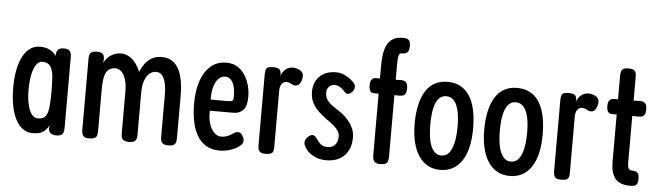

<svg xmlns="http://www.w3.org/2000/svg" viewBox="-46 -875 3665 1067"><g transform="rotate(5 1786.5 -341.5)"><path d="M291 9Q271 9 259.5 0Q248 -9 248 -28L250 -43Q244 -32 234 -20Q224 -8 206.5 0Q189 8 158 8Q128 8 104 -9.5Q80 -27 63.5 -59Q47 -91 38.5 -136Q30 -181 30 -236Q30 -289 38.5 -333Q47 -377 63.5 -408.5Q80 -440 104 -457Q128 -474 158 -474Q184 -474 202 -467.5Q220 -461 232 -450.5Q244 -440 250 -429L249 -437Q251 -458 260.5 -467Q270 -476 291 -476Q310 -476 319 -470Q328 -464 331 -453Q334 -442 334 -427V-37Q334 -23 331 -12.5Q328 -2 319 3.5Q310 9 291 9ZM181 -76Q213 -76 225.5 -95.5Q238 -115 241 -150.5Q244 -186 244 -234Q244 -281 241 -316Q238 -351 224 -371.5Q210 -392 179 -392Q160 -392 146 -372.5Q132 -353 124 -317.5Q116 -282 116 -232Q116 -184 124 -149Q132 -114 146.5 -95Q161 -76 181 -76Z M476 10Q457 10 448 4Q439 -2 436 -12Q433 -22 433 -36V-432Q433 -446 436 -455Q439 -464 448.5 -469Q458 -474 477 -474Q499 -474 508.5 -465.5Q518 -457 518 -436L516 -414Q522 -428 532 -439.5Q542 -451 554.5 -459Q567 -467 581.5 -471.5Q596 -476 612 -476Q632 -476 651 -466.5Q670 -457 687.5 -437Q705 -417 719 -383Q734 -417 751.5 -437Q769 -457 790.5 -466.5Q812 -476 837 -476Q880 -476 907.5 -452Q935 -428 948 -381.5Q961 -335 961 -267V-35Q961 -21 958 -11Q955 -1 946 4.5Q937 10 917 10Q898 10 888 4Q878 -2 875.5 -12Q873 -22 873 -36V-268Q873 -308 866 -335.5Q859 -363 846 -377Q833 -391 815 -391Q794 -391 777 -377Q760 -363 750.5 -335.5Q741 -308 741 -268V-35Q741 -21 738 -11Q735 -1 726 4.5Q717 10 697 10Q677 10 667.5 4Q658 -2 655.5 -12Q653 -22 653 -36V-268Q653 -308 644 -335.5Q635 -363 620 -377Q605 -391 587 -391Q564 -391 549 -379Q534 -367 527.5 -340Q521 -313 521 -268V-35Q521 -21 518 -11Q515 -1 505.5 4.5Q496 10 476 10Z M1202 14Q1157 14 1125.5 -5.5Q1094 -25 1075 -59.5Q1056 -94 1047.5 -139Q1039 -184 1039 -236Q1039 -305 1057 -359Q1075 -413 1110.5 -444.5Q1146 -476 1199 -476Q1234 -476 1259.5 -460.5Q1285 -445 1302 -419Q1319 -393 1327.5 -361Q1336 -329 1336 -297Q1336 -246 1316 -224Q1296 -202 1261 -202H1130Q1128 -159 1138.5 -128Q1149 -97 1166.5 -80.5Q1184 -64 1203 -64Q1219 -64 1230.5 -67.5Q1242 -71 1250.5 -75.5Q1259 -80 1266 -85Q1273 -90 1280 -93.5Q1287 -97 1295 -97Q1306 -97 1312.5 -91.5Q1319 -86 1324 -76Q1329 -67 1330 -62Q1331 -57 1331 -49Q1331 -36 1312.5 -21Q1294 -6 1264 4Q1234 14 1202 14ZM1129 -264H1225Q1243 -264 1249.5 -268Q1256 -272 1256 -296Q1256 -323 1250 -346.5Q1244 -370 1231 -384Q1218 -398 1199 -398Q1176 -398 1160 -380.5Q1144 -363 1136 -332.5Q1128 -302 1129 -264Z M1459 10Q1440 10 1431 4.5Q1422 -1 1419 -11.5Q1416 -22 1416 -36V-430Q1416 -445 1419 -455Q1422 -465 1431 -469.5Q1440 -474 1460 -474Q1478 -474 1487.5 -469.5Q1497 -465 1500.5 -456.5Q1504 -448 1504 -437L1502 -425Q1507 -440 1514 -450.5Q1521 -461 1530.5 -468Q1540 -475 1550 -478Q1560 -481 1570 -481Q1576 -481 1583.5 -479.5Q1591 -478 1599 -475Q1607 -472 1613 -467.5Q1619 -463 1623.5 -456.5Q1628 -450 1628 -440Q1628 -418 1618 -400.5Q1608 -383 1592 -383Q1584 -383 1578 -385Q1572 -387 1567.5 -390Q1563 -393 1556 -395.5Q1549 -398 1539 -398Q1531 -398 1524.5 -394Q1518 -390 1513.5 -383.5Q1509 -377 1506.5 -367.5Q1504 -358 1504 -348V-34Q1504 -20 1501.5 -10Q1499 0 1489 5Q1479 10 1459 10Z M1797 16Q1778 16 1760.5 12Q1743 8 1727.5 0Q1712 -8 1699.5 -19Q1687 -30 1679 -44Q1672 -55 1670 -64Q1668 -73 1670.5 -81.5Q1673 -90 1680 -99Q1696 -117 1710 -117Q1724 -117 1737 -97Q1742 -89 1748 -82Q1754 -75 1761.5 -69Q1769 -63 1778.5 -60.5Q1788 -58 1799 -58Q1826 -58 1841 -75.5Q1856 -93 1856 -122Q1856 -132 1852 -142Q1848 -152 1841 -160.5Q1834 -169 1824.5 -177.5Q1815 -186 1804.5 -194.5Q1794 -203 1782 -210Q1755 -230 1737 -247Q1719 -264 1707.5 -281.5Q1696 -299 1691 -317.5Q1686 -336 1686 -357Q1686 -393 1701 -419.5Q1716 -446 1744 -461Q1772 -476 1810 -476Q1822 -476 1834 -473.5Q1846 -471 1858 -465.5Q1870 -460 1881.5 -452.5Q1893 -445 1903 -435Q1919 -422 1921 -408.5Q1923 -395 1913 -380Q1902 -366 1890.5 -363Q1879 -360 1870 -369Q1862 -378 1852.5 -386Q1843 -394 1832.5 -399.5Q1822 -405 1810 -405Q1797 -405 1787 -399.5Q1777 -394 1771 -383Q1765 -372 1765 -357Q1765 -343 1770 -331Q1775 -319 1784 -309Q1793 -299 1805.5 -289.5Q1818 -280 1834 -270Q1856 -257 1874 -241Q1892 -225 1905.5 -207Q1919 -189 1927 -168Q1935 -147 1935 -123Q1935 -58 1898 -21Q1861 16 1797 16Z M2099 11Q2081 11 2071.5 5Q2062 -1 2059 -11.5Q2056 -22 2056 -36V-538Q2056 -573 2061 -602.5Q2066 -632 2077.5 -653.5Q2089 -675 2110 -687Q2131 -699 2163 -699Q2175 -699 2185 -696.5Q2195 -694 2200.5 -684.5Q2206 -675 2206 -656Q2206 -637 2200 -627.5Q2194 -618 2184.5 -615Q2175 -612 2161 -612Q2155 -612 2152 -607.5Q2149 -603 2147 -593.5Q2145 -584 2144.5 -570.5Q2144 -557 2144 -540V-33Q2144 -20 2141 -10Q2138 0 2128.5 5.5Q2119 11 2099 11ZM2040 -463 2103 -462 2166 -464Q2179 -465 2189 -462Q2199 -459 2205 -449.5Q2211 -440 2211 -421Q2211 -402 2206 -392.5Q2201 -383 2192 -380Q2183 -377 2169 -377L2103 -379L2038 -378Q2017 -377 2009.5 -387.5Q2002 -398 2002 -421Q2002 -443 2011 -453.5Q2020 -464 2040 -463Z M2434 14Q2395 14 2365 -2Q2335 -18 2313.5 -49.5Q2292 -81 2281 -126.5Q2270 -172 2270 -231Q2270 -289 2280.5 -334.5Q2291 -380 2311 -412Q2331 -444 2361.5 -460.5Q2392 -477 2432 -477Q2487 -477 2523.5 -448Q2560 -419 2578 -364.5Q2596 -310 2596 -232Q2596 -172 2585 -126Q2574 -80 2553 -49Q2532 -18 2502 -2Q2472 14 2434 14ZM2432 -66Q2458 -66 2474.5 -85Q2491 -104 2500 -141.5Q2509 -179 2509 -234Q2509 -287 2500.5 -323Q2492 -359 2475 -378Q2458 -397 2431 -397Q2407 -397 2390 -378Q2373 -359 2365 -322.5Q2357 -286 2357 -233Q2357 -178 2365.5 -141Q2374 -104 2391 -85Q2408 -66 2432 -66Z M2822 14Q2783 14 2753 -2Q2723 -18 2701.5 -49.5Q2680 -81 2669 -126.5Q2658 -172 2658 -231Q2658 -289 2668.5 -334.5Q2679 -380 2699 -412Q2719 -444 2749.5 -460.5Q2780 -477 2820 -477Q2875 -477 2911.5 -448Q2948 -419 2966 -364.5Q2984 -310 2984 -232Q2984 -172 2973 -126Q2962 -80 2941 -49Q2920 -18 2890 -2Q2860 14 2822 14ZM2820 -66Q2846 -66 2862.5 -85Q2879 -104 2888 -141.5Q2897 -179 2897 -234Q2897 -287 2888.5 -323Q2880 -359 2863 -378Q2846 -397 2819 -397Q2795 -397 2778 -378Q2761 -359 2753 -322.5Q2745 -286 2745 -233Q2745 -178 2753.5 -141Q2762 -104 2779 -85Q2796 -66 2820 -66Z M3108 10Q3089 10 3080 4.5Q3071 -1 3068 -11.5Q3065 -22 3065 -36V-430Q3065 -445 3068 -455Q3071 -465 3080 -469.5Q3089 -474 3109 -474Q3127 -474 3136.5 -469.5Q3146 -465 3149.5 -456.5Q3153 -448 3153 -437L3151 -425Q3156 -440 3163 -450.5Q3170 -461 3179.5 -468Q3189 -475 3199 -478Q3209 -481 3219 -481Q3225 -481 3232.5 -479.5Q3240 -478 3248 -475Q3256 -472 3262 -467.5Q3268 -463 3272.5 -456.5Q3277 -450 3277 -440Q3277 -418 3267 -400.5Q3257 -383 3241 -383Q3233 -383 3227 -385Q3221 -387 3216.5 -390Q3212 -393 3205 -395.5Q3198 -398 3188 -398Q3180 -398 3173.5 -394Q3167 -390 3162.5 -383.5Q3158 -377 3155.5 -367.5Q3153 -358 3153 -348V-34Q3153 -20 3150.5 -10Q3148 0 3138 5Q3128 10 3108 10Z M3493 10Q3463 10 3442 2Q3421 -6 3408.5 -22Q3396 -38 3390 -61Q3384 -84 3384 -114V-594Q3384 -608 3387 -618Q3390 -628 3399 -633.5Q3408 -639 3427 -639Q3446 -639 3456 -633.5Q3466 -628 3468.5 -618.5Q3471 -609 3471 -595V-117Q3471 -105 3472.5 -96.5Q3474 -88 3477.5 -83.5Q3481 -79 3485.5 -77Q3490 -75 3495 -75Q3508 -75 3517 -72Q3526 -69 3531 -60Q3536 -51 3536 -33Q3536 -14 3530.5 -4.5Q3525 5 3515.5 7.5Q3506 10 3493 10ZM3367 -463 3430 -462 3500 -464Q3513 -465 3523 -462Q3533 -459 3539 -449.5Q3545 -440 3545 -421Q3545 -402 3540 -392.5Q3535 -383 3526 -380Q3517 -377 3503 -377L3430 -379L3364 -378Q3344 -377 3336 -387.5Q3328 -398 3328 -421Q3328 -443 3337.5 -453.5Q3347 -464 3367 -463Z"/></g></svg>

Font: Fredoka Condensed
Style: Regular
Weight: 400
Width: 3
Designer: Ben Nathan
Foundry: Milena B. Brandão, Ben Nathan
Version: Version 2.001